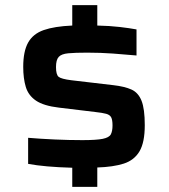

<svg xmlns="http://www.w3.org/2000/svg" viewBox="-20 -716 653 744"><path d="M260 8V-66Q153 -69 89 -81V-182Q137 -178 192 -175.5Q247 -173 299 -173Q353 -173 378 -178Q403 -183 409.5 -195.5Q416 -208 416 -230Q416 -251 411 -261Q406 -271 391.5 -275Q377 -279 349 -282L208 -299Q149 -306 119.5 -326Q90 -346 80 -379Q70 -412 70 -457Q70 -517 89 -551Q108 -585 149.5 -599.5Q191 -614 260 -617V-696H357V-617Q405 -616 443.5 -611.5Q482 -607 509 -602V-501Q466 -505 417.5 -508.5Q369 -512 318 -512Q271 -512 244.5 -509.5Q218 -507 207.5 -495.5Q197 -484 197 -456Q197 -427 207 -418.5Q217 -410 257 -405L419 -386Q463 -381 489.5 -369Q516 -357 528.5 -325.5Q541 -294 541 -231Q541 -164 520.5 -129.5Q500 -95 459.5 -82Q419 -69 357 -67V8Z"/></svg>

Font: Saira Expanded SemiBold
Style: Regular
Weight: 600
Width: 7
Designer: Hector Gatti with collaboration of the Omnibus-Type team
Foundry: Omnibus-Type
Version: Version 1.100; ttfautohint (v1.8.3)